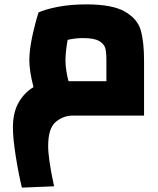

<svg xmlns="http://www.w3.org/2000/svg" viewBox="-20 -528 721 877"><path d="M638 -250V0H313Q269 0 234.5 29Q200 58 200 139Q200 198 227 323L80 329Q65 268 52 186Q39 104 39 54Q39 -14 65 -59.5Q91 -105 133 -130Q114 -204 114 -252Q114 -299 127 -360Q140 -421 156 -471Q185 -485 243 -496.5Q301 -508 375 -508Q493 -508 550.5 -475Q608 -442 623 -389.5Q638 -337 638 -250ZM466 -157V-254Q466 -288 461 -307.5Q456 -327 433 -340.5Q410 -354 360 -354Q323 -354 289 -346Q279 -291 279 -252Q279 -227 283.5 -201Q288 -175 293 -157Z"/></svg>

Font: Cairo Black
Style: Regular
Weight: 900
Designer: Mohamed Gaber, the designers of Titillium
Foundry: Kief Type Foundry
Version: Version 2.009; ttfautohint (v1.5.33-1714) -l 8 -r 50 -G 200 